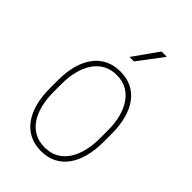

<svg xmlns="http://www.w3.org/2000/svg" viewBox="-226 -837 936 936"><g transform="rotate(45 242.0 -369.5)"><path d="M56.6 -236.3V-293Q56.6 -350.6 69.3 -396Q82 -441.4 106 -473.1Q129.9 -504.9 164.3 -521.5Q198.7 -538.1 242.2 -538.1Q286.1 -538.1 320.3 -521.5Q354.5 -504.9 378.2 -473.1Q401.9 -441.4 414.3 -396Q426.8 -350.6 426.8 -293V-236.3Q426.8 -178.7 414.3 -132.8Q401.9 -86.9 378.2 -54.9Q354.5 -22.9 320.3 -6.1Q286.1 10.7 242.2 10.7Q198.7 10.7 164.3 -6.1Q129.9 -22.9 106 -54.9Q82 -86.9 69.3 -132.8Q56.6 -178.7 56.6 -236.3ZM82 -293V-236.3Q82 -189.5 91.8 -148.9Q101.6 -108.4 121.3 -78.4Q141.1 -48.3 171.4 -31.5Q201.7 -14.6 242.2 -14.6Q282.7 -14.6 312.7 -31.5Q342.8 -48.3 362.5 -78.4Q382.3 -108.4 392.1 -148.9Q401.9 -189.5 401.9 -236.3V-293Q401.9 -338.9 392.1 -378.7Q382.3 -418.5 362.3 -448.7Q342.3 -479 312.5 -496.1Q282.7 -513.2 242.2 -513.2Q201.7 -513.2 171.4 -496.1Q141.1 -479 121.3 -448.7Q101.6 -418.5 91.8 -378.7Q82 -338.9 82 -293ZM223.1 -619.1 314.9 -748.5H351.6L253.9 -619.1Z"/></g></svg>

Font: Roboto Condensed Thin
Style: Regular
Weight: 250
Width: 3
Designer: Christian Robertson
Foundry: Google
Version: Version 3.009; 2024